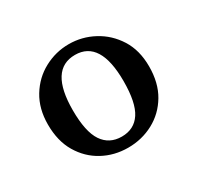

<svg xmlns="http://www.w3.org/2000/svg" viewBox="-81 -778 509 495"><g transform="rotate(-30 173.5 -531.0)"><path d="M173 -653Q97 -653 97 -532Q97 -468 116.5 -439Q136 -410 173 -410Q210 -410 229 -439Q248 -468 248 -532Q248 -653 173 -653ZM173 -685Q212 -685 246.5 -666.5Q281 -648 302.5 -614Q324 -580 324 -532Q324 -483 303.5 -448.5Q283 -414 248.5 -395.5Q214 -377 173 -377Q132 -377 98 -395.5Q64 -414 43.5 -448.5Q23 -483 23 -532Q23 -579 44 -613.5Q65 -648 99.5 -666.5Q134 -685 173 -685Z"/></g></svg>

Font: Lisu Bosa SemiBold
Style: Regular
Weight: 600
Designer: David Morse, Annie Olsen, Victor Gaultney, Frank Grießhammer (Latin)
Foundry: SIL International
Version: Version 2.000